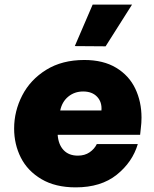

<svg xmlns="http://www.w3.org/2000/svg" viewBox="-20 -799 666 829"><path d="M550 -779 436 -599 303 -600 380 -779ZM41 -244Q41 -319 76 -387Q111 -455 179.5 -497.5Q248 -540 344 -540Q426 -540 481.5 -506.5Q537 -473 564 -416.5Q591 -360 591 -291Q591 -268 588 -245L585 -217H229Q232 -175 254.5 -151Q277 -127 316 -127Q346 -127 367 -141.5Q388 -156 398 -177H575Q552 -99 484 -44.5Q416 10 307 10Q219 10 159 -25.5Q99 -61 70 -118.5Q41 -176 41 -244ZM418 -322Q421 -358 399.5 -381Q378 -404 339 -404Q302 -404 275 -382Q248 -360 240 -322Z"/></svg>

Font: Be Vietnam Black
Style: Italic
Weight: 900
Italic angle: -9°
Designer: Lam Bao; Tony Le; Vietanh Nguyen
Foundry: Yellow Type Foundry
Version: Version 5.000